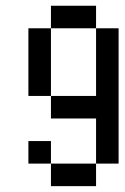

<svg xmlns="http://www.w3.org/2000/svg" viewBox="-20 -635 425 655"><path d="M384.6 -153.8H307.7V-230.8H384.6ZM384.6 -230.8H307.7V-307.7H384.6ZM384.6 -307.7H307.7V-384.6H384.6ZM384.6 -384.6H307.7V-461.5H384.6ZM230.8 -538.5H153.8V-615.4H230.8ZM307.7 0H230.8V-76.9H307.7ZM230.8 0H153.8V-76.9H230.8ZM153.8 -76.9H76.9V-153.8H153.8ZM384.6 -461.5H307.7V-538.5H384.6ZM307.7 -538.5H230.8V-615.4H307.7ZM153.8 -461.5H76.9V-538.5H153.8ZM153.8 -384.6H76.9V-461.5H153.8ZM153.8 -307.7H76.9V-384.6H153.8ZM230.8 -230.8H153.8V-307.7H230.8ZM307.7 -230.8H230.8V-307.7H307.7ZM307.7 -153.8H384.6V-76.9H307.7Z"/></svg>

Font: Jacquarda Bastarda 9
Style: Regular
Weight: 400
Designer: Sarah Cadigan-Fried
Version: Version 1.000; ttfautohint (v1.8.4.7-5d5b)